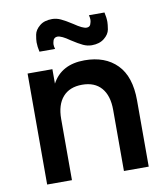

<svg xmlns="http://www.w3.org/2000/svg" viewBox="-86 -848 795 920"><g transform="rotate(-10 311.5 -388.5)"><path d="M396 -620.1Q375 -620.1 354.2 -629.6Q333.5 -639.2 299.8 -661.1Q259.8 -689.5 240.2 -689.5Q231.9 -689.5 226.3 -685.1Q220.7 -680.7 218.8 -674.1Q216.8 -667.5 216.1 -663.3Q215.3 -659.2 215.3 -655.8Q215.3 -645 219.2 -633.3H143.1Q137.2 -658.2 137.2 -679.7Q137.2 -693.4 141.6 -716.8Q146 -739.7 168.9 -758.3Q190.9 -776.9 229.5 -776.9Q250.5 -776.9 271.2 -767.3Q292 -757.8 326.2 -735.8Q367.2 -707.5 385.7 -707.5Q400.9 -707.5 405.3 -719.7Q410.2 -732.9 410.2 -741.2Q410.2 -752.4 406.7 -764.2H482.4Q488.3 -739.3 488.3 -717.3Q488.3 -705.6 484.4 -681.2Q480 -657.7 457 -639.2Q433.6 -620.1 396 -620.1ZM442.4 0V-297.4Q442.4 -366.7 409.9 -404.3Q377.4 -441.9 316.4 -441.9Q255.4 -441.9 222.4 -404.3Q189.5 -366.7 189.5 -297.4V0H68.8V-540H189.5V-469.7Q235.4 -555.2 348.1 -555.2Q448.2 -555.2 505.6 -496.8Q563 -438.5 563 -322.3V0Z"/></g></svg>

Font: Vela Sans Bd
Style: Bold
Weight: 700
Designer: Principal design: Mikhail Sharanda - project Manrope.
Design modification: Ravid Balaliev
Foundry: Mikhail Sharanda
Version: Version 1.001